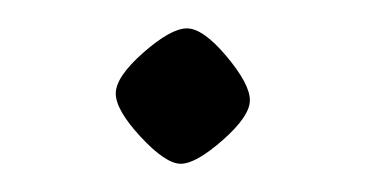

<svg xmlns="http://www.w3.org/2000/svg" viewBox="-20 -106 264 136"><path d="M108 10Q97.4 10 79.7 -9Q62 -28.1 62 -39.8Q62 -51.5 81.5 -68.7Q101.1 -85.9 112.4 -85.9Q123.8 -85.9 140.4 -66.2Q157 -46.4 157 -35Q157 -23.7 137.8 -6.8Q118.7 10 108 10Z"/></svg>

Font: Linden Hill
Style: Regular
Weight: 400
Version: Version 1.202